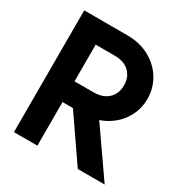

<svg xmlns="http://www.w3.org/2000/svg" viewBox="-167 -855 946 987"><g transform="rotate(30 306.0 -361.5)"><path d="M218.5 -307.6 430.2 0H589.8L352.1 -341.8ZM190.4 -599.6H304.9Q339.8 -599.6 366.1 -586.4Q392.3 -573.2 406.9 -548.8Q421.4 -524.4 421.4 -490.7Q421.4 -457.3 406.9 -432.7Q392.3 -408.2 366.1 -395Q339.8 -381.8 304.9 -381.8H190.4ZM51.3 0H190.4V-258.8H304.9Q383.3 -258.8 440.6 -290.9Q497.8 -323 529.2 -375.9Q560.5 -428.7 560.5 -490.7Q560.5 -553.2 529.2 -605.8Q497.8 -658.4 440.6 -690.6Q383.3 -722.7 304.9 -722.7H51.3Z"/></g></svg>

Font: Giphurs
Style: Regular
Weight: 400
Version: Version 2.010